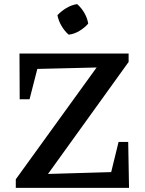

<svg xmlns="http://www.w3.org/2000/svg" viewBox="-20 -916 705 936"><path d="M57 0V-42L451 -587L162 -580L124 -432H76L75 -655H607V-614L214 -68L522 -77L558 -224H605L609 0ZM356 -896Q377 -878 391.5 -852.5Q406 -827 410 -801Q393 -781 367.5 -765.5Q342 -750 315 -747Q295 -764 280 -789.5Q265 -815 260 -842Q279 -862 304 -877Q329 -892 356 -896Z"/></svg>

Font: Piazzolla 24pt SemiBold
Style: Regular
Weight: 600
Designer: Juan Pablo del Peral
Foundry: Huerta Tipografica
Version: Version 2.005